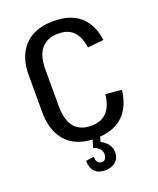

<svg xmlns="http://www.w3.org/2000/svg" viewBox="-163 -805 906 1102"><g transform="rotate(-20 289.5 -254.5)"><path d="M297 8Q221 8 168.5 -20.5Q116 -49 88 -104.5Q60 -160 60 -240V-464Q60 -542 88 -596.5Q116 -651 169 -679.5Q222 -708 298 -708Q401 -708 459.5 -657.5Q518 -607 532 -508L434 -498Q424 -566 391.5 -598.5Q359 -631 300 -631Q232 -631 196.5 -589Q161 -547 161 -463V-240Q161 -154 195.5 -111.5Q230 -69 299 -69Q360 -69 394 -104.5Q428 -140 436 -212L534 -203Q522 -100 462.5 -46Q403 8 297 8ZM287 199Q246 199 223.5 176Q201 153 201 110L251 103Q251 125 259.5 136.5Q268 148 284 148Q298 148 306 137.5Q314 127 314 110Q314 91 302 77Q290 63 264 54L280 1H326L316 37Q344 50 359.5 72Q375 94 375 121Q375 156 350.5 177.5Q326 199 287 199Z"/></g></svg>

Font: Pathway Extreme SemiCondensed Medium
Style: Regular
Weight: 500
Width: 4
Version: Version 1.001;gftools[0.9.26]